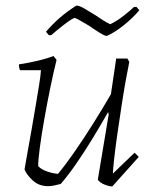

<svg xmlns="http://www.w3.org/2000/svg" viewBox="-20 -660 546 689"><path d="M152 8Q120 8 98 -12Q76 -32 68 -52Q71 -72 78 -109Q85 -146 92.5 -190Q100 -234 107.5 -277.5Q115 -321 120.5 -356Q126 -391 127 -408H52Q48 -416 48 -429Q74 -433 108.5 -440.5Q143 -448 172 -459L183 -445Q172 -401 160.5 -345Q149 -289 139 -232.5Q129 -176 123 -131Q117 -86 117 -64Q128 -52 148 -45Q168 -38 188 -36Q214 -67 247 -114.5Q280 -162 314 -216Q348 -270 378 -322L397 -450H437L444 -438Q439 -414 431.5 -372.5Q424 -331 416.5 -282Q409 -233 402 -185Q395 -137 390.5 -97.5Q386 -58 385 -37L463 -112L478 -97L383 9Q372 9 355.5 2.5Q339 -4 331 -15L370 -249L368 -258Q342 -212 312.5 -163.5Q283 -115 253.5 -72.5Q224 -30 198 0Q187 3 175 5.5Q163 8 152 8ZM155 -534 145 -546Q169 -574 195 -596.5Q221 -619 254 -640Q265 -640 283.5 -629Q302 -618 323 -605Q336 -596 349.5 -587.5Q363 -579 375 -573Q399 -584 422.5 -602.5Q446 -621 461 -635H470L480 -623Q455 -594 423 -568.5Q391 -543 363 -531Q356 -531 337.5 -542.5Q319 -554 299 -568Q283 -577 269 -585.5Q255 -594 247 -596Q232 -589 206.5 -569Q181 -549 164 -534Z"/></svg>

Font: Labrada Lght
Style: Italic
Weight: 300
Italic angle: -7°
Designer: Mercedes Jáuregui
Foundry: Omnibus-Type Team
Version: Version 1.000; ttfautohint (v1.8.4.7-5d5b)